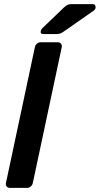

<svg xmlns="http://www.w3.org/2000/svg" viewBox="-20 -916 486 936"><path d="M28 0Q18 0 12.5 -7Q7 -14 9 -24L150 -686Q152 -696 160 -703Q168 -710 178 -710H261Q272 -710 277.5 -703Q283 -696 281 -686L140 -24Q138 -14 130 -7Q122 0 111 0ZM191 -750Q175 -750 179 -766Q181 -773 187 -779L290 -878Q302 -889 309.5 -892.5Q317 -896 331 -896H431Q447 -896 446 -879Q445 -870 438 -865L292 -763Q282 -756 274 -753Q266 -750 254 -750Z"/></svg>

Font: Rubik Medium
Style: Italic
Weight: 500
Italic angle: -12°
Designer: Hubert and Fischer
Foundry: Hubert and Fischer
Version: Version 2.300;gftools[0.9.30]